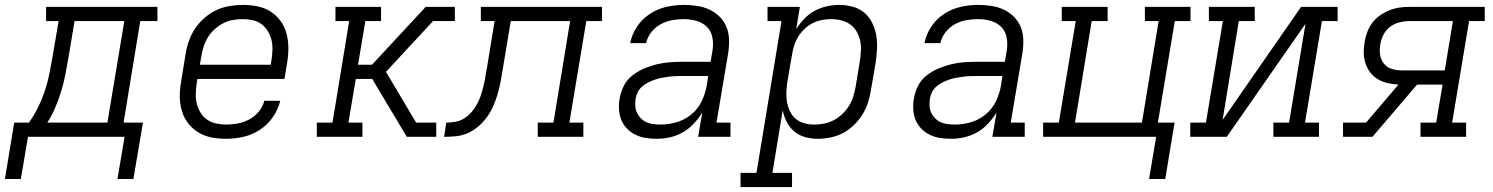

<svg xmlns="http://www.w3.org/2000/svg" viewBox="-67 -558 6087 783"><path d="M-47 172 -9 -58H51Q73 -89 89.5 -123Q106 -157 117 -191Q128 -225 135 -260.5Q142 -296 148 -331L172 -472H121V-530H575V-472H505L437 -58H516L477 172H412L441 0H47L18 172ZM126 -58H371L440 -472H237L212 -322Q206 -288 199.5 -254Q193 -220 183 -187Q173 -154 159 -121Q145 -88 126 -58Z M855 8Q832 8 809.5 5Q787 2 766.5 -6Q746 -14 729 -27Q712 -40 699 -57Q686 -74 678.5 -94.5Q671 -115 668 -137Q665 -159 666.5 -182Q668 -205 672 -228L690 -338Q694 -365 703.5 -391.5Q713 -418 729 -442Q745 -466 767.5 -485.5Q790 -505 816 -517Q842 -529 869.5 -533.5Q897 -538 924 -538Q954 -538 983.5 -532Q1013 -526 1037 -510.5Q1061 -495 1077.5 -472Q1094 -449 1101.5 -421Q1109 -393 1109 -362.5Q1109 -332 1104 -302L1093 -236H738L735 -218Q732 -197 731.5 -176Q731 -155 735.5 -135.5Q740 -116 750.5 -99Q761 -82 777 -70.5Q793 -59 813.5 -54.5Q834 -50 855 -50Q879 -50 903 -54.5Q927 -59 949.5 -71Q972 -83 988.5 -103Q1005 -123 1011 -147H1076Q1067 -111 1045.5 -80Q1024 -49 992.5 -28.5Q961 -8 925.5 0Q890 8 855 8ZM748 -294H1037L1040 -312Q1043 -332 1044 -353Q1045 -374 1040.5 -393.5Q1036 -413 1025.5 -430.5Q1015 -448 999.5 -459.5Q984 -471 964 -475.5Q944 -480 923 -480Q903 -480 882.5 -476.5Q862 -473 843 -463Q824 -453 808 -438.5Q792 -424 781 -406Q770 -388 763.5 -368Q757 -348 754 -328Z M1225 0V-58H1289L1357 -472H1301V-530H1487V-472H1423L1393 -294H1450L1669 -530H1788V-472H1699L1507 -265L1630 -58H1712V0H1592L1451 -236H1384L1354 -58H1411V0Z M1744 0 1753 -58Q1772 -58 1791 -61.5Q1810 -65 1826.5 -75.5Q1843 -86 1856 -101Q1869 -116 1878.5 -133.5Q1888 -151 1894 -169.5Q1900 -188 1904.5 -206Q1909 -224 1912 -242.5Q1915 -261 1918 -279Q1918 -280 1918.5 -280Q1919 -280 1919 -280V-281Q1919 -282 1919 -282Q1919 -282 1919 -282L1950 -472H1894V-530H2388V-472H2324L2255 -58H2312V0H2126V-58H2190L2258 -472H2016L1983 -274Q1979 -249 1974.5 -225Q1970 -201 1963 -176.5Q1956 -152 1946 -128.5Q1936 -105 1921 -83.5Q1906 -62 1885.5 -44Q1865 -26 1841.5 -15.5Q1818 -5 1793 -2.5Q1768 0 1744 0Z M2611 8Q2588 8 2566 4.5Q2544 1 2524.5 -8.5Q2505 -18 2490 -33.5Q2475 -49 2467 -68.5Q2459 -88 2457.5 -111Q2456 -134 2460 -156Q2464 -182 2476.5 -207Q2489 -232 2511 -249.5Q2533 -267 2558.5 -278Q2584 -289 2610.5 -295.5Q2637 -302 2663 -304Q2689 -306 2715 -306H2831L2839 -354Q2843 -380 2838 -406Q2833 -432 2815.5 -449Q2798 -466 2773 -473Q2748 -480 2721 -480Q2697 -480 2673 -475.5Q2649 -471 2627 -459Q2605 -447 2589 -426.5Q2573 -406 2568 -382H2503Q2510 -418 2531 -449.5Q2552 -481 2583.5 -501.5Q2615 -522 2650.5 -530Q2686 -538 2721 -538Q2748 -538 2775 -534Q2802 -530 2825 -519.5Q2848 -509 2866.5 -491Q2885 -473 2895 -449.5Q2905 -426 2906 -398.5Q2907 -371 2903 -344L2855 -58H2912V0H2780L2797 -99Q2782 -75 2762 -53.5Q2742 -32 2717 -18Q2692 -4 2665 2Q2638 8 2611 8ZM2627 -50Q2659 -50 2692 -59.5Q2725 -69 2752 -91Q2779 -113 2794 -144Q2809 -175 2815 -208L2821 -248H2715Q2701 -248 2687 -247.5Q2673 -247 2659 -245Q2645 -243 2631 -240.5Q2617 -238 2603 -233Q2589 -228 2576 -221.5Q2563 -215 2551.5 -205Q2540 -195 2533.5 -181.5Q2527 -168 2525 -154Q2523 -140 2524 -125Q2525 -110 2531 -97.5Q2537 -85 2547 -75Q2557 -65 2569.5 -59.5Q2582 -54 2597 -52Q2612 -50 2627 -50Z M2953 205V147H3018L3120 -472H3063V-530H3195L3180 -439Q3194 -462 3213.5 -482Q3233 -502 3256.5 -514.5Q3280 -527 3305.5 -532.5Q3331 -538 3356 -538Q3384 -538 3411 -530.5Q3438 -523 3458 -506Q3478 -489 3490 -464.5Q3502 -440 3506.5 -413.5Q3511 -387 3509.5 -358.5Q3508 -330 3504 -302L3485 -192Q3481 -166 3473 -140.5Q3465 -115 3450.5 -91.5Q3436 -68 3415.5 -48Q3395 -28 3371 -15.5Q3347 -3 3320.5 2.5Q3294 8 3268 8Q3241 8 3216 1Q3191 -6 3172 -22Q3153 -38 3141.5 -60.5Q3130 -83 3125 -108L3083 147H3163V205ZM3253 -50Q3274 -50 3294 -54Q3314 -58 3332.5 -67.5Q3351 -77 3367 -92Q3383 -107 3394.5 -125Q3406 -143 3412 -162.5Q3418 -182 3422 -202L3440 -312Q3443 -332 3444 -353Q3445 -374 3440.5 -393.5Q3436 -413 3426 -430Q3416 -447 3400 -458.5Q3384 -470 3364 -475Q3344 -480 3323 -480Q3304 -480 3285 -476.5Q3266 -473 3248 -464Q3230 -455 3214.5 -440.5Q3199 -426 3188.5 -409Q3178 -392 3172 -373Q3166 -354 3163 -335L3144 -225Q3141 -204 3140 -183Q3139 -162 3142.5 -142Q3146 -122 3154.5 -104Q3163 -86 3178 -73.5Q3193 -61 3212.5 -55.5Q3232 -50 3253 -50Z M3811 8Q3788 8 3766 4.5Q3744 1 3724.5 -8.5Q3705 -18 3690 -33.5Q3675 -49 3667 -68.5Q3659 -88 3657.5 -111Q3656 -134 3660 -156Q3664 -182 3676.5 -207Q3689 -232 3711 -249.5Q3733 -267 3758.5 -278Q3784 -289 3810.5 -295.5Q3837 -302 3863 -304Q3889 -306 3915 -306H4031L4039 -354Q4043 -380 4038 -406Q4033 -432 4015.5 -449Q3998 -466 3973 -473Q3948 -480 3921 -480Q3897 -480 3873 -475.5Q3849 -471 3827 -459Q3805 -447 3789 -426.5Q3773 -406 3768 -382H3703Q3710 -418 3731 -449.5Q3752 -481 3783.5 -501.5Q3815 -522 3850.5 -530Q3886 -538 3921 -538Q3948 -538 3975 -534Q4002 -530 4025 -519.5Q4048 -509 4066.5 -491Q4085 -473 4095 -449.5Q4105 -426 4106 -398.5Q4107 -371 4103 -344L4055 -58H4112V0H3980L3997 -99Q3982 -75 3962 -53.5Q3942 -32 3917 -18Q3892 -4 3865 2Q3838 8 3811 8ZM3827 -50Q3859 -50 3892 -59.5Q3925 -69 3952 -91Q3979 -113 3994 -144Q4009 -175 4015 -208L4021 -248H3915Q3901 -248 3887 -247.5Q3873 -247 3859 -245Q3845 -243 3831 -240.5Q3817 -238 3803 -233Q3789 -228 3776 -221.5Q3763 -215 3751.5 -205Q3740 -195 3733.5 -181.5Q3727 -168 3725 -154Q3723 -140 3724 -125Q3725 -110 3731 -97.5Q3737 -85 3747 -75Q3757 -65 3769.5 -59.5Q3782 -54 3797 -52Q3812 -50 3827 -50Z M4619 172 4648 0H4187V-58H4251L4320 -472H4263V-530H4450V-472H4385L4317 -58H4590L4658 -472H4602V-530H4788V-472H4724L4655 -58H4723L4685 172Z M4787 0V-58H4851L4920 -472H4863V-530H5050V-472H4985L4919 -69L5239 -530H5388V-472H5324L5255 -58H5312V0H5126V-58H5190L5257 -461L4936 0Z M5410 0V-58H5504L5636 -213Q5614 -214 5592.5 -219Q5571 -224 5553 -234.5Q5535 -245 5522 -261.5Q5509 -278 5502 -298.5Q5495 -319 5494.5 -341.5Q5494 -364 5498 -386Q5501 -406 5508.5 -426.5Q5516 -447 5529 -464.5Q5542 -482 5560.5 -495Q5579 -508 5599 -516Q5619 -524 5639.5 -527Q5660 -530 5681 -530H5988V-472H5924L5855 -58H5912V0H5726V-58H5790L5816 -213H5712L5530 0ZM5648 -271H5825L5858 -472H5681Q5661 -472 5640.5 -467Q5620 -462 5602.5 -449Q5585 -436 5575 -416.5Q5565 -397 5562 -377Q5558 -356 5561 -335.5Q5564 -315 5576 -299.5Q5588 -284 5607.5 -277.5Q5627 -271 5648 -271Z"/></svg>

Font: Iosevka Slab LtExObl
Style: Regular
Weight: 300
Width: 7
Italic angle: -9°
Monospace: yes
Designer: Belleve Invis
Foundry: Belleve Invis
Version: Version 11.1.0; ttfautohint (v1.8.3)